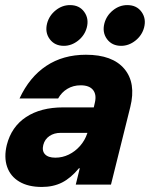

<svg xmlns="http://www.w3.org/2000/svg" viewBox="-20 -725 589 754"><path d="M144.2 9.2Q90.8 9.2 55.8 -11.7Q20.8 -32.5 7.9 -70Q-5 -107.5 6.7 -155.8Q25 -227.5 82.5 -265.4Q140 -303.3 228.3 -303.3H348.3L352.5 -321.7Q360 -353.3 345.4 -371.7Q330.8 -390 296.7 -390Q267.5 -390 244.6 -376.2Q221.7 -362.5 208.3 -338.3H56.7Q95.8 -422.5 161.7 -466.2Q227.5 -510 317.5 -510Q421.7 -510 468.3 -454.6Q515 -399.2 491.7 -305L415.8 0H277.5L293.3 -64.2H290Q258.3 -25.8 223.8 -8.3Q189.2 9.2 144.2 9.2ZM197.5 -105.8Q225 -105.8 250 -117.9Q275 -130 294.2 -151.7Q313.3 -173.3 322.5 -200.8L323.3 -203.3H218.3Q192.5 -203.3 174.2 -190.8Q155.8 -178.3 150 -155.8Q144.2 -132.5 156.7 -119.2Q169.2 -105.8 197.5 -105.8ZM455.8 -545Q420 -545 400.4 -571.2Q380.8 -597.5 390 -633.3Q398.3 -664.2 423.8 -684.6Q449.2 -705 480 -705Q516.7 -705 535.8 -678.3Q555 -651.7 545.8 -616.7Q537.5 -585.8 511.7 -565.4Q485.8 -545 455.8 -545ZM230.8 -545Q195 -545 175.4 -571.2Q155.8 -597.5 165 -633.3Q173.3 -664.2 198.8 -684.6Q224.2 -705 255 -705Q291.7 -705 310.8 -678.3Q330 -651.7 320.8 -616.7Q312.5 -585.8 286.7 -565.4Q260.8 -545 230.8 -545Z"/></svg>

Font: Funnel Sans Light ExtraBold
Style: Italic
Weight: 800
Italic angle: -14.036°
Version: Version 1.000